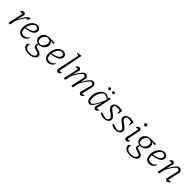

<svg xmlns="http://www.w3.org/2000/svg" viewBox="523 -2753 4975 4975"><g transform="rotate(45 3011.0 -265.0)"><path d="M65 0 164 -459 174 -429Q145 -430 120.5 -427Q96 -424 69 -418Q75 -440 87.5 -456Q100 -472 116.5 -480.5Q133 -489 150 -489Q171 -489 187.5 -476.5Q204 -464 213 -440L165 -236L170 -235L124 0ZM141 -128 130 -154Q180 -270 226.5 -346Q273 -422 314.5 -458Q356 -494 393 -490L371 -400L319 -415Q275 -376 231.5 -306Q188 -236 141 -128Z M564 8Q494 8 452 -45.5Q410 -99 410 -189Q410 -250 428.5 -305Q447 -360 479 -402Q511 -444 552.5 -468Q594 -492 641 -492Q693 -492 728 -461Q763 -430 763 -383Q763 -346 741.5 -315.5Q720 -285 679.5 -262Q639 -239 580 -223.5Q521 -208 447 -199V-233Q582 -252 644.5 -288.5Q707 -325 707 -384Q707 -413 694 -440L715 -421Q688 -435 658.5 -442.5Q629 -450 597 -451L620 -456Q572 -437 537 -396Q502 -355 483 -300.5Q464 -246 464 -184Q464 -150 472 -116Q480 -82 495 -51L480 -74Q504 -58 528 -51Q552 -44 577 -44Q618 -44 656.5 -65Q695 -86 728 -128L740 -119Q714 -59 667.5 -25.5Q621 8 564 8Z M1000 202Q927 202 876 179Q825 156 803.5 116.5Q782 77 798 29Q820 11 830 4.5Q840 -2 858 -6Q834 42 846.5 81Q859 120 901 142.5Q943 165 1010 165Q1073 165 1115 143.5Q1157 122 1169 88.5Q1181 55 1153 20L998 -30Q983 -45 976 -62Q969 -79 969 -96Q969 -119 981.5 -139.5Q994 -160 1016 -171L1015 -78L1133 -41Q1231 -11 1231 61Q1231 101 1200.5 133Q1170 165 1117.5 183.5Q1065 202 1000 202ZM1033 -156Q964 -156 920.5 -196.5Q877 -237 877 -301Q877 -351 904 -392.5Q931 -434 976.5 -459Q1022 -484 1076 -484Q1143 -484 1185.5 -443Q1228 -402 1228 -337Q1228 -288 1201.5 -247Q1175 -206 1130.5 -181Q1086 -156 1033 -156ZM1057 -187Q1106 -208 1135 -248.5Q1164 -289 1169 -337.5Q1174 -386 1149 -428Q1126 -436 1100.5 -443Q1075 -450 1048 -452Q1000 -432 971 -391.5Q942 -351 937 -303Q932 -255 957 -212Q991 -199 1015 -193Q1039 -187 1057 -187ZM1164 -430 1076 -484H1283L1272 -437L1175 -454Z M1512 8Q1442 8 1400 -45.5Q1358 -99 1358 -189Q1358 -250 1376.5 -305Q1395 -360 1427 -402Q1459 -444 1500.5 -468Q1542 -492 1589 -492Q1641 -492 1676 -461Q1711 -430 1711 -383Q1711 -346 1689.5 -315.5Q1668 -285 1627.5 -262Q1587 -239 1528 -223.5Q1469 -208 1395 -199V-233Q1530 -252 1592.5 -288.5Q1655 -325 1655 -384Q1655 -413 1642 -440L1663 -421Q1636 -435 1606.5 -442.5Q1577 -450 1545 -451L1568 -456Q1520 -437 1485 -396Q1450 -355 1431 -300.5Q1412 -246 1412 -184Q1412 -150 1420 -116Q1428 -82 1443 -51L1428 -74Q1452 -58 1476 -51Q1500 -44 1525 -44Q1566 -44 1604.5 -65Q1643 -86 1676 -128L1688 -119Q1662 -59 1615.5 -25.5Q1569 8 1512 8Z M1956 -670 1865 -710Q1896 -722 1933.5 -727.5Q1971 -733 2011 -732ZM1868 -22 1855 -50Q1884 -51 1911 -56Q1938 -61 1962 -71Q1955 -48 1941.5 -30.5Q1928 -13 1911 -3.5Q1894 6 1876 6Q1854 6 1838.5 -9.5Q1823 -25 1816 -52L1957 -717L2011 -732Z M2446 -128 2435 -154Q2461 -215 2488 -266.5Q2515 -318 2543 -359.5Q2571 -401 2599.5 -432Q2628 -463 2656 -482Q2666 -484 2674 -485Q2682 -486 2689 -486Q2732 -486 2759 -460Q2786 -434 2786 -396Q2786 -390 2785.5 -384.5Q2785 -379 2784 -372L2708 -51Q2734 -53 2755.5 -58Q2777 -63 2796 -71Q2789 -48 2775.5 -30.5Q2762 -13 2745 -3.5Q2728 6 2711 6Q2689 6 2673 -9.5Q2657 -25 2650 -52L2742 -413V-391Q2719 -415 2701.5 -427.5Q2684 -440 2659 -450L2678 -452Q2621 -419 2560 -334.5Q2499 -250 2446 -128ZM2093 0 2193 -459 2203 -429Q2175 -430 2151 -427.5Q2127 -425 2097 -418Q2104 -439 2116.5 -455.5Q2129 -472 2145.5 -480.5Q2162 -489 2179 -489Q2200 -489 2216.5 -476.5Q2233 -464 2242 -440L2194 -236L2199 -235L2152 0ZM2370 0 2461 -422 2466 -391Q2443 -415 2425.5 -427.5Q2408 -440 2383 -450L2402 -452Q2344 -419 2283.5 -334Q2223 -249 2170 -128L2159 -154Q2185 -215 2212 -266.5Q2239 -318 2267 -359.5Q2295 -401 2323.5 -432Q2352 -463 2380 -482Q2393 -485 2400.5 -486Q2408 -487 2414 -487Q2456 -487 2480.5 -462.5Q2505 -438 2505 -398Q2505 -391 2504 -384Q2503 -377 2501 -368L2470 -236L2475 -235L2429 0Z M3066 3Q3000 14 2962.5 -31Q2925 -76 2925 -170Q2925 -236 2943 -294Q2961 -352 2993 -396.5Q3025 -441 3066 -466.5Q3107 -492 3153 -492Q3195 -492 3227.5 -472Q3260 -452 3278 -415L3277 -398Q3215 -450 3111 -462L3142 -465Q3094 -450 3058.5 -408Q3023 -366 3002 -307Q2981 -248 2979.5 -182Q2978 -116 2998 -54L2975 -77Q2999 -62 3022.5 -50Q3046 -38 3073 -33L3050 -29Q3107 -65 3159.5 -147.5Q3212 -230 3263 -361L3279 -349Q3230 -217 3178.5 -131.5Q3127 -46 3066 3ZM3241 -23 3229 -50Q3255 -51 3281 -56.5Q3307 -62 3335 -71Q3328 -48 3314.5 -30.5Q3301 -13 3284 -3.5Q3267 6 3250 6Q3228 6 3212 -9.5Q3196 -25 3189 -52L3238 -242L3233 -244L3285 -484H3337ZM3139 -689Q3151 -678 3159 -664Q3167 -650 3169 -634Q3159 -623 3144 -614.5Q3129 -606 3115 -604Q3103 -616 3094.5 -630Q3086 -644 3083 -658Q3096 -670 3109.5 -678.5Q3123 -687 3139 -689ZM3285 -689Q3297 -677 3304.5 -663.5Q3312 -650 3314 -634Q3303 -622 3289 -614Q3275 -606 3261 -604Q3249 -614 3240.5 -628Q3232 -642 3229 -658Q3240 -670 3254.5 -678.5Q3269 -687 3285 -689Z M3411 -39 3420 -79 3610 -23 3583 -26Q3610 -29 3632 -42Q3654 -55 3667.5 -73Q3681 -91 3681 -110Q3681 -136 3659.5 -159Q3638 -182 3605.5 -204.5Q3573 -227 3541 -251.5Q3509 -276 3487 -304.5Q3465 -333 3465 -369Q3465 -405 3489 -432.5Q3513 -460 3553.5 -475.5Q3594 -491 3645 -491Q3675 -491 3706 -485.5Q3737 -480 3766 -468L3751 -426Q3714 -435 3676 -439Q3638 -443 3600 -443Q3582 -443 3564.5 -442.5Q3547 -442 3530 -439L3570 -446Q3548 -437 3533 -417Q3518 -397 3518 -377Q3518 -350 3540 -327.5Q3562 -305 3594 -282.5Q3626 -260 3658 -235.5Q3690 -211 3712 -182.5Q3734 -154 3734 -118Q3734 -85 3711.5 -56Q3689 -27 3651.5 -10Q3614 7 3569 7Q3532 7 3487 -5.5Q3442 -18 3411 -39ZM3720 -340 3705 -469 3766 -468 3740 -340Z M3832 -39 3841 -79 4031 -23 4004 -26Q4031 -29 4053 -42Q4075 -55 4088.5 -73Q4102 -91 4102 -110Q4102 -136 4080.5 -159Q4059 -182 4026.5 -204.5Q3994 -227 3962 -251.5Q3930 -276 3908 -304.5Q3886 -333 3886 -369Q3886 -405 3910 -432.5Q3934 -460 3974.5 -475.5Q4015 -491 4066 -491Q4096 -491 4127 -485.5Q4158 -480 4187 -468L4172 -426Q4135 -435 4097 -439Q4059 -443 4021 -443Q4003 -443 3985.5 -442.5Q3968 -442 3951 -439L3991 -446Q3969 -437 3954 -417Q3939 -397 3939 -377Q3939 -350 3961 -327.5Q3983 -305 4015 -282.5Q4047 -260 4079 -235.5Q4111 -211 4133 -182.5Q4155 -154 4155 -118Q4155 -85 4132.5 -56Q4110 -27 4072.5 -10Q4035 7 3990 7Q3953 7 3908 -5.5Q3863 -18 3832 -39ZM4141 -340 4126 -469 4187 -468 4161 -340Z M4370 -22 4357 -50Q4386 -51 4412.5 -56Q4439 -61 4464 -71Q4457 -48 4443 -30.5Q4429 -13 4412 -3.5Q4395 6 4378 6Q4356 6 4340.5 -9.5Q4325 -25 4318 -52L4405 -459L4416 -429Q4381 -430 4357.5 -427.5Q4334 -425 4310 -418Q4317 -440 4329.5 -456Q4342 -472 4358.5 -480.5Q4375 -489 4392 -489Q4413 -489 4429 -476.5Q4445 -464 4454 -440ZM4463 -696Q4476 -683 4485 -667Q4494 -651 4496 -634Q4485 -621 4469 -611.5Q4453 -602 4437 -600Q4423 -611 4413.5 -627Q4404 -643 4400 -660Q4413 -674 4429 -683.5Q4445 -693 4463 -696Z M4709 202Q4636 202 4585 179Q4534 156 4512.5 116.5Q4491 77 4507 29Q4529 11 4539 4.5Q4549 -2 4567 -6Q4543 42 4555.5 81Q4568 120 4610 142.5Q4652 165 4719 165Q4782 165 4824 143.5Q4866 122 4878 88.5Q4890 55 4862 20L4707 -30Q4692 -45 4685 -62Q4678 -79 4678 -96Q4678 -119 4690.5 -139.5Q4703 -160 4725 -171L4724 -78L4842 -41Q4940 -11 4940 61Q4940 101 4909.5 133Q4879 165 4826.5 183.5Q4774 202 4709 202ZM4742 -156Q4673 -156 4629.5 -196.5Q4586 -237 4586 -301Q4586 -351 4613 -392.5Q4640 -434 4685.5 -459Q4731 -484 4785 -484Q4852 -484 4894.5 -443Q4937 -402 4937 -337Q4937 -288 4910.5 -247Q4884 -206 4839.5 -181Q4795 -156 4742 -156ZM4766 -187Q4815 -208 4844 -248.5Q4873 -289 4878 -337.5Q4883 -386 4858 -428Q4835 -436 4809.5 -443Q4784 -450 4757 -452Q4709 -432 4680 -391.5Q4651 -351 4646 -303Q4641 -255 4666 -212Q4700 -199 4724 -193Q4748 -187 4766 -187ZM4873 -430 4785 -484H4992L4981 -437L4884 -454Z M5221 8Q5151 8 5109 -45.5Q5067 -99 5067 -189Q5067 -250 5085.5 -305Q5104 -360 5136 -402Q5168 -444 5209.5 -468Q5251 -492 5298 -492Q5350 -492 5385 -461Q5420 -430 5420 -383Q5420 -346 5398.5 -315.5Q5377 -285 5336.5 -262Q5296 -239 5237 -223.5Q5178 -208 5104 -199V-233Q5239 -252 5301.5 -288.5Q5364 -325 5364 -384Q5364 -413 5351 -440L5372 -421Q5345 -435 5315.5 -442.5Q5286 -450 5254 -451L5277 -456Q5229 -437 5194 -396Q5159 -355 5140 -300.5Q5121 -246 5121 -184Q5121 -150 5129 -116Q5137 -82 5152 -51L5137 -74Q5161 -58 5185 -51Q5209 -44 5234 -44Q5275 -44 5313.5 -65Q5352 -86 5385 -128L5397 -119Q5371 -59 5324.5 -25.5Q5278 8 5221 8Z M5810 -52 5901 -413 5902 -391Q5879 -415 5861.5 -427.5Q5844 -440 5819 -450L5838 -452Q5781 -420 5720 -335Q5659 -250 5606 -128L5595 -154Q5621 -215 5648 -266.5Q5675 -318 5703 -359.5Q5731 -401 5759.5 -432Q5788 -463 5816 -482Q5826 -484 5834 -485Q5842 -486 5849 -486Q5892 -486 5919 -460Q5946 -434 5946 -396Q5946 -390 5945.5 -384.5Q5945 -379 5943 -372L5868 -51Q5894 -53 5915 -58Q5936 -63 5956 -71Q5949 -48 5935.5 -30.5Q5922 -13 5905 -3.5Q5888 6 5870 6Q5849 6 5833 -9.5Q5817 -25 5810 -52ZM5529 0 5629 -459 5639 -429Q5611 -430 5587 -427.5Q5563 -425 5533 -418Q5540 -439 5552.5 -455.5Q5565 -472 5581.5 -480.5Q5598 -489 5615 -489Q5636 -489 5652.5 -476.5Q5669 -464 5678 -440L5630 -236L5635 -235L5588 0Z"/></g></svg>

Font: Piazzolla Thin ExtraLight
Style: Italic
Weight: 250
Italic angle: -11.3°
Version: Version 2.005